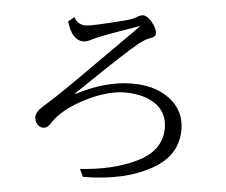

<svg xmlns="http://www.w3.org/2000/svg" viewBox="-55 -851 1111 944"><g transform="rotate(5 500.0 -378.5)"><path d="M277.8 -749Q295.9 -712.9 336.4 -712.9Q366.7 -712.9 527.3 -754.4Q564.5 -764.2 579.1 -773.4Q601.1 -787.1 612.8 -787.1Q634.8 -787.1 659.7 -756.8Q684.1 -727.1 684.1 -703.1Q684.1 -686.5 659.2 -678.7Q634.3 -671.4 598.6 -642.1Q543 -597.2 372.6 -432.1Q344.2 -404.8 314 -376L315.9 -373Q460.4 -448.2 589.8 -448.2Q702.6 -448.2 773.9 -395Q850.1 -337.9 850.1 -242.7Q850.1 -117.7 730.5 -48.8Q595.7 29.3 387.7 29.8L370.1 -7.8Q525.9 -17.6 639.6 -70.3Q768.1 -128.9 768.1 -243.2Q768.1 -325.7 701.2 -366.7Q644 -401.4 559.6 -401.4Q479.5 -401.4 382.3 -355.5Q254.9 -295.4 205.1 -214.8Q191.9 -193.8 172.4 -193.8Q154.8 -193.8 143.1 -207Q128.9 -222.2 128.9 -243.7Q128.9 -267.1 159.7 -295.9Q170.9 -306.6 203.6 -335Q255.4 -380.9 515.6 -644L567.9 -696.3L601.1 -730V-732.9L587.4 -728Q406.2 -665 372.1 -646.5Q349.1 -633.8 332.5 -633.8Q275.4 -633.8 249 -725.1Z"/></g></svg>

Font: BIZ UDMincho
Style: Regular
Weight: 400
Monospace: yes
Designer: TypeBank Co., Ltd.
Foundry: Morisawa Inc.
Version: Version 1.06